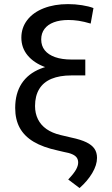

<svg xmlns="http://www.w3.org/2000/svg" viewBox="-20 -737 552 944"><path d="M316.4 -638.7Q274.4 -638.7 244.6 -627.4Q214.8 -616.2 198.7 -594.7Q182.6 -573.2 182.6 -543Q182.6 -511.7 200.2 -489.7Q217.8 -467.8 251 -456.1Q284.2 -444.3 331.1 -444.3H399.4V-386.7H329.1Q256.8 -386.7 201.7 -407.2Q146.5 -427.7 115.7 -464.8Q85 -502 85 -551.8Q85 -600.6 113.8 -638.2Q142.6 -675.8 194.8 -696.3Q247.1 -716.8 314.5 -716.8Q349.6 -716.8 383.3 -711.4Q417 -706.1 439.5 -697.3L425.8 -621.1Q392.6 -630.9 367.2 -634.8Q341.8 -638.7 316.4 -638.7ZM399.4 -423.8V-366.2H331.1Q273.4 -366.2 233.4 -349.6Q193.4 -333 172.9 -299.3Q152.3 -265.6 152.3 -215.8Q152.3 -179.7 166.5 -150.9Q180.7 -122.1 208.5 -102.5Q236.3 -83 277.3 -73.2L331.1 -60.5Q377 -50.8 404.3 -37.6Q431.6 -24.4 444.3 -5.9Q457 12.7 457 39.1Q457 74.2 433.6 113.8Q410.2 153.3 371.1 187.5L315.4 145.5Q344.7 114.3 354.5 95.7Q364.3 77.1 364.3 62.5Q364.3 47.9 357.4 38.1Q350.6 28.3 335.4 21.5Q320.3 14.6 293 9.8L263.7 2.9Q191.4 -12.7 145.5 -40Q99.6 -67.4 77.1 -108.4Q54.7 -149.4 54.7 -206.1Q54.7 -277.3 86.4 -326.2Q118.2 -375 179.7 -399.4Q241.2 -423.8 329.1 -423.8Z"/></svg>

Font: Pretendard GOV Variable
Style: Regular
Weight: 400
Designer: Base glyphs from Inter by Rasmus Andersson; Hangul glyphs from Noto Sans CJK(Source Han Sans) by Jang Soo-young and Kang
Foundry: Kil Hyung-jin
Version: Version 1.307;Glyphs 3.2 (3192)